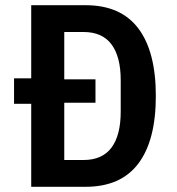

<svg xmlns="http://www.w3.org/2000/svg" viewBox="-20 -718 680 738"><path d="M100 -319H34V-417H100V-698H309Q444 -698 511.5 -609Q579 -520 579 -349Q579 -178 511.5 -89Q444 0 309 0H100ZM301 -103Q373 -103 408.5 -150.5Q444 -198 444 -289V-410Q444 -500 408.5 -547.5Q373 -595 301 -595H227V-413H347V-323H227V-103Z"/></svg>

Font: Writer SemiBold
Style: Regular
Weight: 600
Monospace: yes
Designer: Mike Abbink, Paul van der Laan, Pieter van Rosmalen
Foundry: Bold Monday
Version: Version 2.001 2020